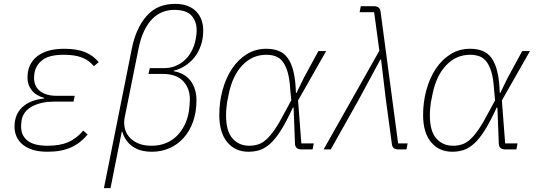

<svg xmlns="http://www.w3.org/2000/svg" viewBox="-20 -772 2773 992"><path d="M433 -77Q413 -54 392 -37.5Q371 -21 346 -10Q321 1 291.5 6.5Q262 12 225 12Q180 12 148 1.5Q116 -9 95.5 -26.5Q75 -44 65 -67.5Q55 -91 55 -117Q55 -181 95.5 -218.5Q136 -256 208 -263L209 -266Q167 -277 144.5 -305Q122 -333 122 -371Q122 -441 171.5 -480.5Q221 -520 312 -520Q378 -520 420 -502.5Q462 -485 490 -451L465 -430Q441 -460 404 -474.5Q367 -489 310 -489Q236 -489 201.5 -463.5Q167 -438 159 -399Q156 -385 156 -369Q156 -325 187.5 -301Q219 -277 273 -277H366L360 -247H258Q195 -247 148.5 -223.5Q102 -200 92 -153Q90 -140 89.5 -132Q89 -124 89 -118Q89 -72 122 -45.5Q155 -19 226 -19Q290 -19 332.5 -37.5Q375 -56 410 -97Z M661 -520Q682 -626 737 -689Q792 -752 884 -752Q923 -752 950.5 -741Q978 -730 995.5 -711Q1013 -692 1021.5 -667.5Q1030 -643 1030 -615Q1030 -572 1017.5 -536.5Q1005 -501 984 -475Q963 -449 935.5 -431.5Q908 -414 878 -407V-404Q935 -394 965 -354Q995 -314 995 -254Q995 -194 978 -145Q961 -96 930 -61Q899 -26 857 -7Q815 12 765 12Q703 12 664.5 -15.5Q626 -43 612 -91H609L551 200H517ZM754 -420H826Q860 -420 886.5 -431Q913 -442 933.5 -460.5Q954 -479 967.5 -503.5Q981 -528 988 -555Q996 -589 996 -615Q996 -663 969 -692Q942 -721 880 -721Q850 -721 821.5 -710.5Q793 -700 768.5 -676Q744 -652 725.5 -614Q707 -576 696 -522L624 -164Q619 -139 624 -113.5Q629 -88 645.5 -67Q662 -46 691 -32.5Q720 -19 763 -19Q804 -19 837 -32.5Q870 -46 894 -70Q918 -94 934 -126.5Q950 -159 956 -197Q958 -214 959.5 -229.5Q961 -245 961 -259Q961 -316 926 -353Q891 -390 821 -390H747Z M1595 0H1538Q1504 0 1504 -32L1497 -216H1493Q1460 -144 1432 -99.5Q1404 -55 1377 -30.5Q1350 -6 1322.5 3Q1295 12 1264 12Q1195 12 1154 -37.5Q1113 -87 1113 -178Q1113 -245 1130 -307Q1147 -369 1178.5 -416.5Q1210 -464 1255 -492Q1300 -520 1356 -520Q1392 -520 1420 -509Q1448 -498 1467 -471.5Q1486 -445 1496.5 -401.5Q1507 -358 1509 -292H1512L1550 -370L1625 -508H1665L1520 -253L1537 -31H1601ZM1267 -19Q1291 -19 1312.5 -25.5Q1334 -32 1355 -50.5Q1376 -69 1399.5 -103Q1423 -137 1452 -193L1485 -254L1479 -316Q1476 -365 1466.5 -398Q1457 -431 1442 -451.5Q1427 -472 1405.5 -480.5Q1384 -489 1356 -489Q1284 -489 1232.5 -435Q1181 -381 1162 -287L1153 -242Q1151 -226 1149.5 -210.5Q1148 -195 1148 -176Q1148 -94 1181.5 -56.5Q1215 -19 1267 -19Z M1913 -709H1838L1844 -740H1911Q1942 -740 1946 -714L2037 -31H2086L2080 0H2039Q2008 0 2005 -26L1973 -262L1949 -464H1945L1835 -260L1689 0H1652L1940 -510Z M2648 0H2591Q2557 0 2557 -32L2550 -216H2546Q2513 -144 2485 -99.5Q2457 -55 2430 -30.5Q2403 -6 2375.5 3Q2348 12 2317 12Q2248 12 2207 -37.5Q2166 -87 2166 -178Q2166 -245 2183 -307Q2200 -369 2231.5 -416.5Q2263 -464 2308 -492Q2353 -520 2409 -520Q2445 -520 2473 -509Q2501 -498 2520 -471.5Q2539 -445 2549.5 -401.5Q2560 -358 2562 -292H2565L2603 -370L2678 -508H2718L2573 -253L2590 -31H2654ZM2320 -19Q2344 -19 2365.5 -25.5Q2387 -32 2408 -50.5Q2429 -69 2452.5 -103Q2476 -137 2505 -193L2538 -254L2532 -316Q2529 -365 2519.5 -398Q2510 -431 2495 -451.5Q2480 -472 2458.5 -480.5Q2437 -489 2409 -489Q2337 -489 2285.5 -435Q2234 -381 2215 -287L2206 -242Q2204 -226 2202.5 -210.5Q2201 -195 2201 -176Q2201 -94 2234.5 -56.5Q2268 -19 2320 -19Z"/></svg>

Font: IBM Plex Sans ExtLt
Style: Italic
Weight: 200
Italic angle: -11°
Designer: Mike Abbink, Paul van der Laan, Pieter van Rosmalen
Foundry: Bold Monday
Version: Version 3.005